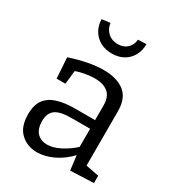

<svg xmlns="http://www.w3.org/2000/svg" viewBox="-185 -879 917 1001"><g transform="rotate(30 274.0 -379.0)"><path d="M449 -45 436 -63 528 -45V-1L388 5L376 -91L383 -88Q339 -40 288 -15.5Q237 9 189 9Q131 9 91 -28Q51 -65 51 -140Q51 -199 76 -230.5Q101 -262 145 -275Q189 -288 247 -288H378L369 -278V-374Q369 -429 340 -452.5Q311 -476 260 -476Q233 -476 202.5 -470.5Q172 -465 138 -453L150 -466L140 -375H87L79 -499Q136 -518 186 -527.5Q236 -537 278 -537Q358 -537 403.5 -501.5Q449 -466 449 -388ZM132 -147Q132 -98 155.5 -75Q179 -52 215 -52Q250 -52 292.5 -73.5Q335 -95 375 -132L369 -111V-245L378 -236H259Q188 -236 160 -214.5Q132 -193 132 -147ZM270 -632Q231 -632 201 -648Q171 -664 153.5 -693.5Q136 -723 135 -761L185 -767Q190 -732 213.5 -711Q237 -690 272 -690Q307 -690 328.5 -710Q350 -730 353 -763L403 -765Q403 -726 386.5 -696Q370 -666 340 -649Q310 -632 270 -632Z"/></g></svg>

Font: Pack4
Style: Regular
Weight: 400
Version: Version 2.002